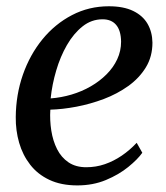

<svg xmlns="http://www.w3.org/2000/svg" viewBox="-20 -566 517 597"><path d="M422.5 -91Q408 -70.5 378.8 -46.8Q349.5 -23 309.2 -6.2Q269 10.5 220.5 10.5Q170 10.5 133.5 -6.8Q97 -24 73.8 -54Q50.5 -84 39.5 -122.2Q28.5 -160.5 29 -202Q29.5 -271.5 51.2 -333.8Q73 -396 112 -443.8Q151 -491.5 203.8 -519Q256.5 -546.5 318.5 -546.5Q364 -546.5 394 -532Q424 -517.5 438.8 -492Q453.5 -466.5 454 -433.5Q454 -390 433.5 -356.5Q413 -323 378.8 -298.5Q344.5 -274 302.8 -258.2Q261 -242.5 217.5 -234.2Q174 -226 136.5 -225Q134.5 -192 139.5 -160Q144.5 -128 157.5 -102.2Q170.5 -76.5 193 -61.2Q215.5 -46 248 -46Q278.5 -46 306 -55.5Q333.5 -65 358.5 -82Q383.5 -99 405 -122ZM299 -506Q264.5 -506 236.8 -484Q209 -462 188.2 -426Q167.5 -390 154.8 -346.8Q142 -303.5 137.5 -260Q170.5 -262.5 202.5 -272Q234.5 -281.5 262.2 -297.5Q290 -313.5 311.2 -334.8Q332.5 -356 344.5 -381.8Q356.5 -407.5 356.5 -436.5Q356 -471 341.2 -488.5Q326.5 -506 299 -506Z"/></svg>

Font: Merriweather 72pt
Style: Italic
Weight: 400
Italic angle: -7.8°
Version: Version 2.101